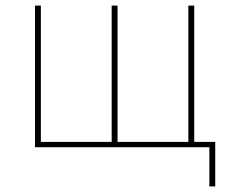

<svg xmlns="http://www.w3.org/2000/svg" viewBox="-20 -526 834 686"><path d="M728 140V0H105V-506H126V-19H379V-506H400V-19H653V-506H674V-19H749V140Z"/></svg>

Font: IBM Plex Sans Thin
Style: Regular
Weight: 100
Designer: Mike Abbink, Paul van der Laan, Pieter van Rosmalen
Foundry: Bold Monday
Version: Version 3.0